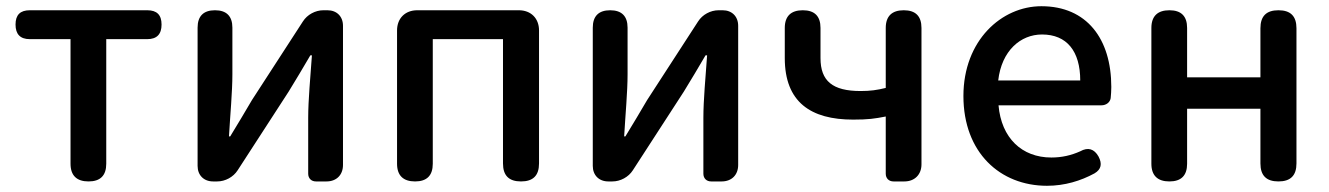

<svg xmlns="http://www.w3.org/2000/svg" viewBox="-20 -584 4279 618"><path d="M207 -229V-57C207 -19 227 0 265 0C303 0 322 -19 322 -57V-458H454C485 -458 500 -474 500 -505C500 -536 485 -551 454 -551H265H76C45 -551 30 -536 30 -505C30 -474 45 -458 76 -458H207Z M1084 -275V-501C1084 -531 1064 -551 1034 -551H1021C995 -551 969 -537 955 -515L791 -262C772 -229 741 -178 721 -145H717C721 -215 728 -288 728 -345V-495C728 -532 709 -551 672 -551C635 -551 616 -532 616 -495V-50C616 -20 636 0 666 0H679C705 0 731 -14 745 -36L909 -289C929 -321 959 -372 979 -406H984C979 -335 972 -262 972 -205V-25C972 -10 982 0 997 0H1028H1031C1063 0 1084 -21 1084 -53Z M1258 -275V-57C1258 -19 1278 0 1316 0C1354 0 1373 -19 1373 -57V-458H1599V-58C1599 -19 1618 0 1657 0C1696 0 1715 -19 1715 -58V-486C1715 -525 1689 -551 1650 -551H1486H1323C1284 -551 1258 -525 1258 -486Z M2356 -275V-501C2356 -531 2336 -551 2306 -551H2293C2267 -551 2241 -537 2227 -515L2063 -262C2044 -229 2013 -178 1993 -145H1989C1993 -215 2000 -288 2000 -345V-495C2000 -532 1981 -551 1944 -551C1907 -551 1888 -532 1888 -495V-50C1888 -20 1908 0 1938 0H1951C1977 0 2003 -14 2017 -36L2181 -289C2201 -321 2231 -372 2251 -406H2256C2251 -335 2244 -262 2244 -205V-25C2244 -10 2254 0 2269 0H2300H2303C2335 0 2356 -21 2356 -53Z M2946 -275V-494C2946 -532 2927 -551 2889 -551C2851 -551 2831 -532 2831 -494V-301C2803 -294 2781 -291 2750 -291C2660 -291 2621 -323 2621 -397V-494C2621 -532 2602 -551 2564 -551C2526 -551 2506 -532 2506 -494V-397C2506 -255 2590 -199 2726 -199C2775 -199 2795 -202 2831 -209V-25C2831 -10 2841 0 2856 0H2888H2891C2924 0 2946 -22 2946 -55Z M3461 -245H3525C3541 -245 3553 -255 3555 -268C3556 -279 3557 -291 3557 -304C3557 -459 3478 -564 3332 -564C3204 -564 3081 -454 3081 -275C3081 -93 3199 14 3350 14C3407 14 3459 -2 3503 -26C3525 -39 3528 -57 3516 -80C3502 -105 3482 -111 3457 -97C3428 -84 3398 -77 3364 -77C3269 -77 3203 -140 3194 -245H3372ZM3259 -325H3193C3204 -421 3265 -473 3334 -473C3414 -473 3457 -419 3457 -325H3325Z M4153 -275V-493C4153 -532 4134 -551 4095 -551C4056 -551 4037 -532 4037 -493V-335H3801V-494C3801 -532 3782 -551 3744 -551C3706 -551 3686 -532 3686 -494V-57C3686 -19 3706 0 3744 0C3782 0 3801 -19 3801 -57V-234H3919H4037V-58C4037 -19 4056 0 4095 0C4134 0 4153 -19 4153 -58V-275Z"/></svg>

Font: GenSenRounded2 TW M
Style: Regular
Weight: 500
Version: Version 2.100;PS 2.1;hotconv 16.6.51;makeotf.lib2.5.65220 DE